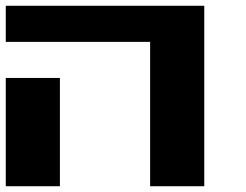

<svg xmlns="http://www.w3.org/2000/svg" viewBox="-20 -645 852 665"><path d="M500 0H687.5V-625H0V-500H500ZM0 0H187.5V-375H0Z"/></svg>

Font: Faithful 32x
Style: Semibold
Weight: 400
Foundry: Faithful Resource Pack
Version: Version 1.0; January 27, 2023